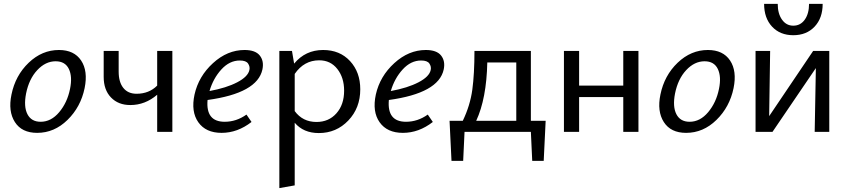

<svg xmlns="http://www.w3.org/2000/svg" viewBox="-20 -678 4357 987"><path d="M171 5Q92 5 56.5 -50.5Q21 -106 39 -192Q59 -290 127.5 -355.5Q196 -421 283 -421Q361 -421 397 -367Q433 -313 415 -225Q395 -128 327 -61.5Q259 5 171 5ZM189 -52Q243 -52 284.5 -101.5Q326 -151 340 -221Q353 -284 334 -323.5Q315 -363 266 -363Q214 -363 171.5 -317.5Q129 -272 114 -197Q101 -130 121 -91Q141 -52 189 -52Z M788 -416H866V0H788V-191Q726 -138 650 -138Q588 -138 550.5 -177Q513 -216 513 -283V-416H590V-310Q590 -256 614 -226Q638 -196 682 -196Q746 -196 788 -238Z M1237 -421Q1293 -421 1315.5 -392.5Q1338 -364 1329 -321Q1303 -199 1047 -164Q1037 -52 1135 -52Q1195 -52 1247 -89L1273 -51Q1201 5 1119 5Q1038 5 999.5 -49.5Q961 -104 980 -192Q1001 -286 1075 -353.5Q1149 -421 1237 -421ZM1262 -318Q1266 -335 1255.5 -351Q1245 -367 1213 -367Q1160 -367 1118 -321Q1076 -275 1057 -210Q1144 -226 1199.5 -255Q1255 -284 1262 -318Z M1641 -421Q1727 -421 1779.5 -364Q1832 -307 1832 -219Q1832 -123 1770.5 -58.5Q1709 6 1619 6Q1540 6 1495 -47V275L1416 289V-416H1481L1492 -351Q1550 -421 1641 -421ZM1607 -51Q1670 -51 1709.5 -95.5Q1749 -140 1749 -212Q1749 -279 1714 -323.5Q1679 -368 1621 -368Q1543 -368 1495 -298V-107Q1536 -51 1607 -51Z M2169 -421Q2225 -421 2247.5 -392.5Q2270 -364 2261 -321Q2235 -199 1979 -164Q1969 -52 2067 -52Q2127 -52 2179 -89L2205 -51Q2133 5 2051 5Q1970 5 1931.5 -49.5Q1893 -104 1912 -192Q1933 -286 2007 -353.5Q2081 -421 2169 -421ZM2194 -318Q2198 -335 2187.5 -351Q2177 -367 2145 -367Q2092 -367 2050 -321Q2008 -275 1989 -210Q2076 -226 2131.5 -255Q2187 -284 2194 -318Z M2709 -57H2785L2775 149H2716L2709 0H2368L2361 149H2301L2291 -57H2359Q2397 -136 2408 -217Q2419 -298 2419 -416H2709ZM2428 -57H2634V-357H2485Q2481 -171 2428 -57Z M3184 -416H3262V0H3184V-179H2957V0H2879V-416H2957V-238H3184Z M3507 5Q3428 5 3392.5 -50.5Q3357 -106 3375 -192Q3395 -290 3463.5 -355.5Q3532 -421 3619 -421Q3697 -421 3733 -367Q3769 -313 3751 -225Q3731 -128 3663 -61.5Q3595 5 3507 5ZM3525 -52Q3579 -52 3620.5 -101.5Q3662 -151 3676 -221Q3689 -284 3670 -323.5Q3651 -363 3602 -363Q3550 -363 3507.5 -317.5Q3465 -272 3450 -197Q3437 -130 3457 -91Q3477 -52 3525 -52Z M3908 -658H3978Q3978 -608 4000 -577Q4022 -546 4058 -546Q4095 -546 4117 -577Q4139 -608 4139 -658H4209Q4209 -585 4167.5 -541Q4126 -497 4058 -497Q3990 -497 3949 -541Q3908 -585 3908 -658ZM4243 -416V0H4168L4174 -328L3951 0H3864V-416H3939L3934 -81L4160 -416Z"/></svg>

Font: EauTest Medium
Style: Italic
Weight: 500
Italic angle: -12°
Designer: Christian Thalmann (Catharsis Fonts)
Version: Version 0.001;PS 000.001;hotconv 1.0.88;makeotf.lib2.5.64775